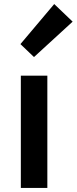

<svg xmlns="http://www.w3.org/2000/svg" viewBox="-20 -929 379 949"><path d="M83 0V-555H214V0ZM148 -647 81 -711 248 -909 339 -822Z"/></svg>

Font: Noto Sans HK Thin SemiBold
Style: Regular
Weight: 600
Version: Version 2.004-H2;hotconv 1.0.118;makeotfexe 2.5.65603